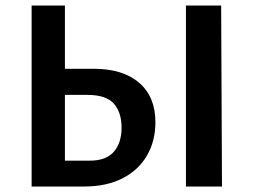

<svg xmlns="http://www.w3.org/2000/svg" viewBox="-20 -678 927 698"><path d="M95 0V-658H216V-94H307Q366 -94 394 -126.5Q422 -159 422 -214Q422 -269 394 -301Q366 -333 298 -333H174V-428H320Q427 -428 486 -377Q545 -326 545 -234Q545 -165 514 -112Q483 -59 425 -29.5Q367 0 287 0ZM656 0V-658H784L787 0Z"/></svg>

Font: Ysabeau
Style: Bold
Weight: 700
Designer: Christian Thalmann (Catharsis Fonts)
Version: Version 2.000;gftools[0.9.27.dev2+g8671c4b]